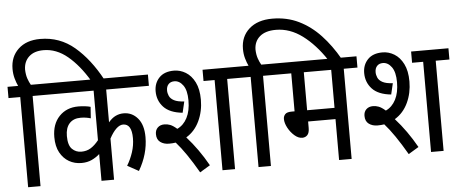

<svg xmlns="http://www.w3.org/2000/svg" viewBox="-56 -1034 2815 1173"><g transform="rotate(-5 1352.0 -447.5)"><path d="M72 -553H0V-622H65Q55 -643 47.5 -670Q40 -697 40 -728Q40 -803 89.5 -849.5Q139 -896 224 -896Q344 -896 434 -819.5Q524 -743 593 -615H512Q454 -712 385.5 -769Q317 -826 238 -826Q181 -826 149 -796.5Q117 -767 116 -718Q117 -685 125 -662Q133 -639 143 -622H232V-553H148V0H72Z M861 -553H599V-352Q620 -377 643 -388Q666 -399 692 -399Q744 -399 778.5 -358.5Q813 -318 813 -243Q813 -139 755 -40L686 -78Q708 -114 722 -156.5Q736 -199 736 -243Q736 -331 683 -331Q662 -331 640.5 -310.5Q619 -290 599 -252V0H522V-164Q501 -145 473.5 -132Q446 -119 410 -119Q368 -119 334 -138.5Q300 -158 279 -196Q258 -234 258 -291Q258 -371 303 -418Q348 -465 420 -465Q441 -465 461.5 -462.5Q482 -460 495 -456L490 -386Q461 -395 428 -395Q384 -395 359.5 -368Q335 -341 335 -291Q335 -234 358.5 -211Q382 -188 415 -188Q448 -188 473 -203.5Q498 -219 522 -249V-553H220V-622H861Z M953 -190Q921 -190 899.5 -206Q878 -222 878 -255Q878 -280 893.5 -295Q909 -310 935 -310Q952 -310 969.5 -303.5Q987 -297 1011 -276Q1050 -294 1072 -336.5Q1094 -379 1094 -443Q1094 -505 1071.5 -536Q1049 -567 1018 -567Q995 -567 982 -553Q969 -539 969 -515Q969 -498 976.5 -481Q984 -464 1005.5 -452.5Q1027 -441 1068 -439L1052 -371Q973 -379 936 -419Q899 -459 899 -516Q899 -566 930.5 -599Q962 -632 1021 -632Q1059 -632 1093 -611.5Q1127 -591 1148.5 -548.5Q1170 -506 1170 -441Q1170 -370 1142 -310.5Q1114 -251 1061 -219Q1132 -140 1190 -37L1127 1Q1053 -127 994 -193Q974 -190 953 -190ZM1341 -553V0H1264V-553H1196V-622H1425V-553Z M1485 -553H1413V-622H1478Q1468 -643 1460.5 -669.5Q1453 -696 1453 -727Q1453 -803 1505 -849.5Q1557 -896 1647 -896Q1736 -896 1809 -860.5Q1882 -825 1941 -762Q2000 -699 2048 -615H1966Q1902 -712 1825.5 -769Q1749 -826 1663 -826Q1599 -826 1564.5 -796.5Q1530 -767 1529 -717Q1530 -685 1538 -662Q1546 -639 1556 -622H1645V-553H1561V0H1485Z M2056 -553V0H1979V-251H1811V-212Q1811 -181 1798.5 -168Q1786 -155 1767 -155Q1743 -155 1719.5 -175.5Q1696 -196 1680.5 -225Q1665 -254 1665 -279Q1665 -296 1676 -308Q1687 -320 1716 -320H1734V-553H1633V-622H2140V-553ZM1979 -553H1811V-320H1979Z M2232 -190Q2200 -190 2178.5 -206Q2157 -222 2157 -255Q2157 -280 2172.5 -295Q2188 -310 2214 -310Q2231 -310 2248.5 -303.5Q2266 -297 2290 -276Q2329 -294 2351 -336.5Q2373 -379 2373 -443Q2373 -505 2350.5 -536Q2328 -567 2297 -567Q2274 -567 2261 -553Q2248 -539 2248 -515Q2248 -498 2255.5 -481Q2263 -464 2284.5 -452.5Q2306 -441 2347 -439L2331 -371Q2252 -379 2215 -419Q2178 -459 2178 -516Q2178 -566 2209.5 -599Q2241 -632 2300 -632Q2338 -632 2372 -611.5Q2406 -591 2427.5 -548.5Q2449 -506 2449 -441Q2449 -370 2421 -310.5Q2393 -251 2340 -219Q2411 -140 2469 -37L2406 1Q2332 -127 2273 -193Q2253 -190 2232 -190ZM2620 -553V0H2543V-553H2475V-622H2704V-553Z"/></g></svg>

Font: Noto Sans Devanagari Condensed
Style: Regular
Weight: 400
Width: 3
Designer: Jelle Bosma - Monotype Design Team
Foundry: Monotype Imaging Inc.
Version: Version 2.004; ttfautohint (v1.8.4.7-5d5b)